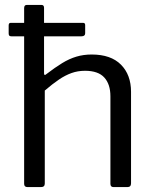

<svg xmlns="http://www.w3.org/2000/svg" viewBox="-20 -762 625 782"><path d="M326.9 -626.5Q326.9 -614.1 311.7 -614.1H26.4Q20 -614.1 17.6 -617Q15.3 -620 15.3 -625.9V-658.3Q15.3 -668.9 23.3 -668.9H318.9Q326.9 -668.9 326.9 -659.6ZM92 0Q78.3 0 78.3 -13.4V-729.1Q78.3 -742 89.4 -742H148.6Q159.4 -742 159.4 -730.4V-463.3Q159.4 -458 161.8 -456.9Q164.2 -455.8 168.7 -460Q204.3 -487.3 233.3 -505Q262.3 -522.7 291.2 -531.3Q320.1 -540 353.4 -540Q431.7 -540 472.7 -498.6Q513.7 -457.2 513.7 -388V-15.5Q513.7 0 499 0H442.6Q436.1 0 432.9 -3.3Q429.7 -6.7 429.7 -13.4V-369.8Q429.7 -418.9 404.8 -446.3Q380 -473.7 326.2 -473.7Q296.8 -473.7 271.3 -464.5Q245.8 -455.4 220 -437.9Q194.1 -420.4 162.4 -393.2V-14.5Q162.4 0 146.8 0H92Z"/></svg>

Font: Libre Franklin Thin
Style: Regular
Weight: 100
Designer: Pablo Impallari, Rodrigo Fuenzalida, Nhung Nguyen
Foundry: Impallari Type
Version: Version 3.000